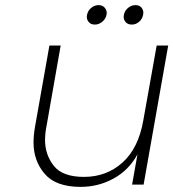

<svg xmlns="http://www.w3.org/2000/svg" viewBox="-20 -721 677 750"><path d="M351 -625Q335 -625 327 -634.5Q319 -644 319 -655Q319 -659 320 -663Q323 -679 336 -690Q349 -701 365 -701Q380 -701 388.5 -691.5Q397 -682 397 -670Q397 -667 396 -663Q393 -647 379.5 -636Q366 -625 351 -625ZM495 -625Q479 -625 471 -634.5Q463 -644 463 -655Q463 -659 464 -663Q467 -679 480 -690Q493 -701 509 -701Q525 -701 532.5 -691.5Q540 -682 540 -671Q540 -667 539 -663Q536 -647 523.5 -636Q511 -625 495 -625ZM637 -543 541 0H496L517 -118Q483 -56 423.5 -23.5Q364 9 295 9Q198 9 154.5 -42Q111 -93 111 -164Q111 -193 117 -227L173 -543H217L162 -230Q156 -200 156 -174Q156 -117 190 -73.5Q224 -30 308 -30Q396 -30 458.5 -86Q521 -142 540 -252L592 -543Z"/></svg>

Font: Fz Poppins ExtLt
Style: Italic
Weight: 200
Italic angle: -10°
Designer: Ninad Kale (Devanagari), Jonny Pinhorn (Latin)
Foundry: Indian Type Foundry
Version: Vit hóa bi Vntype.Com & FontZin.Com